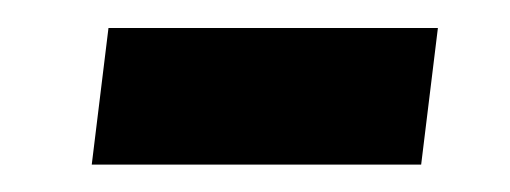

<svg xmlns="http://www.w3.org/2000/svg" viewBox="-20 -372 372 140"><path d="M59.1 -351.6H299.3L287.1 -252H46.9Z"/></svg>

Font: Lato-BoldItalic
Style: Bold Italic
Weight: 700
Italic angle: -7°
Designer: Lukasz Dziedzic
Foundry: tyPoland Lukasz Dziedzic
Version: Version 1.104; Western+Polish opensource